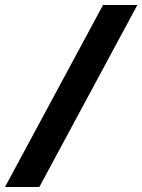

<svg xmlns="http://www.w3.org/2000/svg" viewBox="-68 -740 568 766"><path d="M-48 6H89L480 -720H343Z"/></svg>

Font: Noto Sans Display SemiCondensed Extra
Style: Italic
Weight: 800
Width: 4
Italic angle: -12°
Designer: Monotype Design Team
Foundry: Monotype Imaging Inc.
Version: Version 1.900